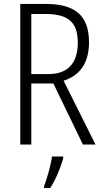

<svg xmlns="http://www.w3.org/2000/svg" viewBox="-20 -734 523 975"><path d="M212 -714H83V0H139V-310H251L401 0H465L303 -324C386 -351 432 -414 432 -519C432 -658 358 -714 212 -714ZM210 -663C325 -663 375 -623 375 -517C375 -409 320 -358 228 -358H139V-663ZM301 70V61H244C239 102 218 176 204 211V221H235C263 178 288 117 301 70Z"/></svg>

Font: Noto Sans Gujarati Condensed Light
Style: Regular
Weight: 300
Width: 3
Designer: Jelle Bosma - Monotype Design Team, Universal Thirst
Foundry: Monotype Imaging Inc.
Version: Version 2.106